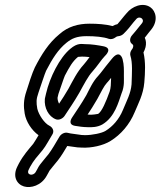

<svg xmlns="http://www.w3.org/2000/svg" viewBox="-20 -625 644 770"><path d="M177.9 -120.9C158.1 -130.5 135.4 -164.4 129.6 -188.9C125.3 -214.5 124.7 -226.1 134.5 -254.1C140.3 -270.7 160.3 -332.1 164.9 -341.3C190.3 -390.4 213.2 -426.4 246.3 -453.3C267.2 -470.2 286.8 -480 327.8 -480C361.1 -480 394.9 -477.1 416.4 -469.3C424.8 -466.3 435.6 -469 443.4 -475.3C447.3 -478.5 450.2 -479.7 455.4 -480C462.6 -480.5 470.4 -484.5 475.5 -489.4C491.3 -504.7 503.9 -520.9 515.1 -535.3L524 -545.6C524.5 -546.1 525.1 -546.8 525.4 -547.2C538.3 -564.2 562.8 -548.7 549.1 -531.5L539.4 -519.6C527.6 -505.2 522.2 -497.5 509.9 -483.9C499.9 -472.8 498.6 -456.7 509.3 -448.9C514.6 -444.9 515.2 -442.6 513.7 -436C512.8 -432.2 511.5 -429.7 509.1 -426.9C502.5 -419 500.8 -408.5 502.9 -402C512.4 -372.1 509 -331.4 507.6 -286.7C504.2 -249.1 488.8 -222.9 472.7 -183.4C457.4 -146.3 432.1 -118 403.4 -100.2C388.6 -90.9 349.8 -83 321.2 -83C311.7 -83 303.4 -83.7 292.6 -85.7L263.1 -89.8C259.8 -90.3 255.6 -91.1 251.4 -92.3C239.5 -95.4 224.7 -88.1 217.8 -75.9C205.3 -53.7 184.8 -20.1 175.1 -7.5C165.8 3.7 160.1 10.7 154.1 18.1L140.1 35.6C136.1 40.6 132 48.5 129.8 53L123.4 64.3C113.1 83.1 83.5 77.4 95.4 54.8L100.8 44C115.3 17.6 128.8 3.3 150.8 -23.1C164.3 -39.4 179.3 -69.2 189.8 -85.4C199.3 -100 190.2 -115 177.9 -120.9ZM50.4 41.2C28.8 82.3 47.6 114 75.8 122.6C103.5 131.1 146 119.1 167.4 79.7L174 67.9C175.6 65.2 177.9 60.4 178.5 59.5L191.8 42.9C197.4 35.9 203.7 28.2 212.6 17.5C225.1 1.6 237.3 -18.5 249.8 -39.6L273.5 -36.3C284.4 -34.3 296.5 -33.1 308.9 -33C345.4 -31.1 393 -40.6 423.5 -59.8C464.6 -85.2 499.6 -125.4 519.9 -174.6C533.8 -208.6 554.7 -245.1 558.8 -294.7C562.1 -334.6 564.4 -375.9 555.4 -414.7C558.6 -420.5 562 -428.9 563.7 -436C566.7 -449.3 566.1 -462.4 560.6 -473.7C565.4 -479.5 570.7 -486.1 577.3 -495.1L586.6 -506.5C615.9 -543 604.8 -581.1 582.8 -596.1C552 -617 509.3 -599.3 487.4 -571.7L478.5 -561.4C467.6 -548.8 460.5 -538.3 451 -528.1C444 -526.3 439.7 -525 431 -520.5C403.2 -527.9 370.6 -530 339.4 -530C293.3 -530 252.9 -518.6 218.5 -488.1C174.7 -452.2 146.4 -406.2 119.8 -354.7C109.6 -334.1 92.3 -280.2 86 -259.4C73.8 -223.9 74.3 -197.5 79 -169.7C84.5 -137.2 106.6 -102.8 134.6 -82.7C127.6 -71 117.8 -54.6 113.1 -48C94.3 -25.4 74.3 -3.5 56.1 30ZM280.7 -120.3C295.2 -117.8 314.6 -115.1 330.2 -115C348 -114.1 370.4 -114.6 390.7 -126C440.8 -156 454.9 -215.1 467.6 -250.8C480.2 -280.1 476.4 -306.5 476.8 -322.2C477 -343.5 477.7 -365.1 471.7 -387.2C471.7 -387.2 461.7 -430.5 428 -388.4L417 -374.8C399.5 -353.9 385.8 -333.7 373.5 -320.4C351.9 -297.6 338.7 -267 326.4 -243.6C305.4 -207.2 290.8 -186.7 269.8 -154.8C267.5 -151.5 249.9 -125.7 280.7 -120.3ZM331.3 -165.5C342.8 -182.8 355.6 -202.4 370.5 -228.4C385.2 -256.1 397.6 -280.8 407.8 -291.6C414.5 -298.9 419.2 -304.7 425.6 -312.8C424.9 -288.5 424.5 -271.4 419.8 -258.1C404.9 -216.3 388.3 -177.7 373.7 -168.3C368.5 -166.8 348.3 -164.7 345.6 -164.9C344.7 -165 343.9 -165 343.1 -165C339.1 -165 336.3 -165.1 331.3 -165.5ZM394 -439.6C373.5 -443.5 347.5 -448 320.4 -448C308.9 -448 291.2 -454.4 261.6 -428.9C219 -393.4 179.7 -315 164.7 -250L160.3 -231C160.1 -229.9 159.8 -228.3 159.8 -227.5C156.8 -193.7 174 -157.4 204.9 -146.3C217 -141.9 232.4 -150.1 239.1 -160.4C259.9 -192.5 275.1 -213.2 298.1 -253.1C317.8 -288.7 333.1 -318.8 350.7 -338C371.1 -360.7 386.2 -385.6 400.3 -400C400.3 -400 435.8 -431.7 394 -439.6ZM339.2 -396C330.6 -384.5 322.4 -373.3 315.8 -366C289.2 -337.1 272.2 -301.2 254.4 -268.9C240.3 -244.6 230.2 -229.2 216.9 -209.2C212.9 -217 210.6 -225.5 210.8 -233L214.3 -248.2C219.5 -262.5 237 -315.5 240.2 -321.8C258.7 -356.7 270.5 -378.4 292.9 -396.9C296.3 -397.5 303.1 -398 308.9 -398C318.8 -398 328 -397.3 339.2 -396Z"/></svg>

Font: HoneyBee
Style: StrIt
Weight: 700
Foundry: Cannot Into Space Fonts
Version: Version 0.89